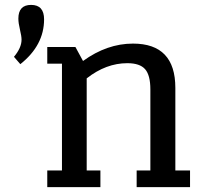

<svg xmlns="http://www.w3.org/2000/svg" viewBox="-20 -764 848 784"><path d="M173 -504H233V-68H173V0H390V-68H334V-444Q413 -506 500 -506Q551 -506 572.5 -481.5Q594 -457 594 -399V-68H538V0H756V-68H696V-405Q696 -586 523 -586Q417 -586 319 -515L288 -572H173ZM55 -688Q55 -670 61.5 -643Q68 -616 68 -602Q68 -569 37 -532L63 -502Q160 -579 160 -685Q160 -744 107 -744Q55 -744 55 -688Z"/></svg>

Font: Glegoo
Style: Bold
Weight: 700
Version: Version 2.0.1; ttfautohint (v0.9) -r 48 -G 60